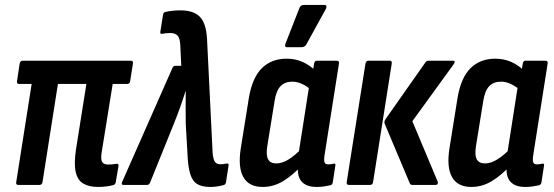

<svg xmlns="http://www.w3.org/2000/svg" viewBox="-20 -732 2192 760"><path d="M368.4 8Q333.3 8 310.4 -5Q287.5 -18 279.9 -50.1Q272.2 -82.2 280.7 -140L322 -399.8H209.3L148.2 -11Q146.5 0 135.9 0H52.2Q42.4 0 44.2 -11L105.3 -399.8H55.4Q45.5 -399.8 47.3 -410.8L57.8 -480.2Q60.2 -491.7 69.8 -491.7H498.2Q508.2 -491.7 506.2 -480.2L495.2 -410.8Q493.9 -399.8 483.9 -399.8H426.1L382.2 -127.5Q378.2 -100.5 384.5 -90.6Q390.8 -80.7 407.4 -80.7Q415.4 -80.7 423.6 -81.4Q431.8 -82.1 440 -83.5Q450.6 -85.7 449 -74.3L438.2 -11.1Q436.4 -1 428.2 0.6Q415.5 4.2 400.1 6.1Q384.8 8 368.4 8Z M812.1 8Q780.1 8 761 -3.2Q742 -14.4 733 -43.2Q724 -72.1 722 -124.8L715.3 -241.2Q715.1 -273 714.8 -304.2Q714.5 -335.4 715.3 -370.5H714.3Q703.2 -335.4 692.1 -304.7Q681 -274 667.6 -240.6L574 -9Q570 0 561.6 0H469.2Q457.8 0 464 -13L662.6 -463Q666 -471.6 674.4 -471.6H697.5L693.5 -556.6Q691.9 -582.1 682.3 -591.7Q672.7 -601.3 654.1 -601.3Q638.5 -601.3 622.3 -598.3Q617.5 -597.3 615.6 -599.3Q613.7 -601.3 614.7 -606.5L625.3 -673.4Q626.3 -683 634.9 -684.8Q662.8 -691 693.9 -691Q746.2 -691 771 -665.6Q795.7 -640.3 799.4 -579.8L821.6 -128Q823.6 -101.4 830.8 -91.5Q838 -81.7 852.5 -81.7Q857.9 -81.7 863.7 -82.4Q869.5 -83.1 876.5 -84.7Q887 -86.5 884.6 -75.1L874.5 -11Q873.5 -0.8 863.5 1Q849.7 4.8 836.9 6.4Q824 8 812.1 8Z M1019.7 8Q965.3 8 943.3 -31Q921.3 -70 933.1 -144.8L965.1 -344.4Q978.5 -424.6 1016.6 -462.2Q1054.7 -499.7 1114.7 -499.7Q1148.9 -499.7 1178 -486.7Q1207.1 -473.7 1228.3 -451.8L1214.5 -374Q1196.1 -390.2 1176.1 -399.5Q1156.2 -408.8 1137.5 -408.8Q1108 -408.8 1090.7 -391.1Q1073.3 -373.3 1066.9 -332.2L1038.1 -154.1Q1032.3 -118.6 1041 -101.8Q1049.7 -85.1 1074 -85.1Q1096.4 -85.1 1121.9 -100.7Q1147.4 -116.2 1178.3 -147.9L1178.2 -80.4Q1138 -37.4 1100.2 -14.7Q1062.4 8 1019.7 8ZM1233.6 8Q1191.2 8 1172.6 -14.9Q1153.9 -37.7 1160.9 -84.5L1163.9 -103.9L1161.1 -118.5L1206.7 -410.4L1216.7 -439.4L1223.3 -480.2Q1225.3 -491.7 1234.1 -491.7H1313.1Q1323.7 -491.7 1321.7 -480.2L1264.7 -118Q1261.5 -96.2 1264.9 -88.7Q1268.3 -81.3 1279.9 -81.3Q1286.1 -81.3 1291.8 -82.3Q1297.4 -83.3 1301.6 -84.3Q1309.4 -85.3 1307.4 -76.3L1297.2 -10Q1296.2 -0.4 1285.4 1.8Q1273.1 4.6 1260.2 6.3Q1247.4 8 1233.6 8ZM1115.5 -545.2Q1109.9 -545.2 1108.7 -549.5Q1107.5 -553.8 1109.9 -559L1165.5 -701Q1168.3 -707.6 1172.7 -710Q1177.2 -712.4 1183.6 -712.4H1263.9Q1270.7 -712.4 1271.9 -707.9Q1273.1 -703.4 1270.3 -697.6L1192.9 -556.6Q1186.9 -545.2 1173.1 -545.2Z M1612.3 0Q1604.6 0 1602 -6.6L1503.1 -241.4Q1499.7 -250 1505.1 -259L1663.9 -485Q1668.5 -491.7 1675.9 -491.7H1772Q1785.2 -491.7 1776.2 -478.2L1612.2 -252.2L1712.4 -13.4Q1714.4 -8.2 1712.2 -4.1Q1710 0 1703.8 0ZM1361.5 0Q1350.9 0 1352.3 -11L1426.7 -480.6Q1429.1 -491.7 1438.7 -491.7H1523.1Q1532.1 -491.7 1530.7 -480.6L1456.7 -11Q1454.9 0 1444.7 0Z M1845.7 8Q1791.3 8 1769.3 -31Q1747.3 -70 1759.1 -144.8L1791.1 -344.4Q1804.5 -424.6 1842.6 -462.2Q1880.7 -499.7 1940.7 -499.7Q1974.9 -499.7 2004 -486.7Q2033.1 -473.7 2054.3 -451.8L2040.5 -374Q2022.1 -390.2 2002.1 -399.5Q1982.2 -408.8 1963.5 -408.8Q1934 -408.8 1916.7 -391.1Q1899.3 -373.3 1892.9 -332.2L1864.1 -154.1Q1858.3 -118.6 1867 -101.8Q1875.7 -85.1 1900 -85.1Q1922.4 -85.1 1947.9 -100.7Q1973.4 -116.2 2004.3 -147.9L2004.2 -80.4Q1964 -37.4 1926.2 -14.7Q1888.4 8 1845.7 8ZM2059.6 8Q2017.2 8 1998.6 -14.9Q1979.9 -37.7 1986.9 -84.5L1989.9 -103.9L1987.1 -118.5L2032.7 -410.4L2042.7 -439.4L2049.3 -480.2Q2051.3 -491.7 2060.1 -491.7H2139.1Q2149.7 -491.7 2147.7 -480.2L2090.7 -118Q2087.5 -96.2 2090.9 -88.7Q2094.3 -81.3 2105.9 -81.3Q2112.1 -81.3 2117.8 -82.3Q2123.4 -83.3 2127.6 -84.3Q2135.4 -85.3 2133.4 -76.3L2123.2 -10Q2122.2 -0.4 2111.4 1.8Q2099.1 4.6 2086.2 6.3Q2073.4 8 2059.6 8Z"/></svg>

Font: Sofia Sans Condensed
Style: Italic
Weight: 400
Italic angle: -9°
Designer: Botio Nikoltchev, Ani Petrova
Foundry: lettersoup
Version: Version 4.101